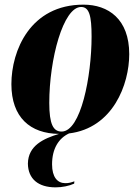

<svg xmlns="http://www.w3.org/2000/svg" viewBox="-20 -566 604 826"><path d="M219 240C248 240 277 234 299 224L300 214C286 219 277 222 261 222C227 222 204 196 204 141C204 74 232 29 277 8C466 -15 536 -203 536 -333C536 -484 446 -546 339 -546C110 -546 29 -348 29 -204C29 -61 110 9 234 10C168 30 101 60 100 138C101 204 145 240 219 240ZM245 0C209 0 192 -32 192 -123C192 -312 252 -536 329 -536C364 -536 374 -498 374 -409C374 -238 328 0 245 0Z"/></svg>

Font: Noto Serif Display Condensed Black
Style: Italic
Weight: 900
Width: 3
Italic angle: -12°
Designer: Monotype Design Team
Foundry: Monotype Imaging Inc.
Version: Version 2.009